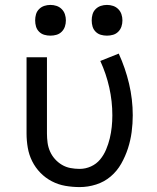

<svg xmlns="http://www.w3.org/2000/svg" viewBox="-20 -753 640 781"><path d="M304 8Q275 8 246 3Q217 -2 191 -15.5Q165 -29 144.5 -50Q124 -71 111 -97Q98 -123 93 -152Q88 -181 88 -210V-520H171V-210Q171 -191 173.5 -172.5Q176 -154 183.5 -137Q191 -120 203.5 -106Q216 -92 232 -82.5Q248 -73 266.5 -69.5Q285 -66 304 -66Q328 -66 350 -76Q372 -86 387 -104Q402 -122 411.5 -144.5Q421 -167 426.5 -190Q432 -213 434.5 -236.5Q437 -260 437 -284Q437 -341 424.5 -397Q412 -453 388 -505L463 -535Q490 -476 505 -412.5Q520 -349 520 -284Q520 -250 515.5 -216Q511 -182 500.5 -149.5Q490 -117 473 -87Q456 -57 430 -35Q404 -13 371 -2.5Q338 8 304 8ZM415 -608Q402 -608 390 -611.5Q378 -615 369 -624Q360 -633 356.5 -645Q353 -657 353 -670Q353 -683 356.5 -695Q360 -707 369 -716Q378 -725 390 -729Q402 -733 415 -733Q428 -733 440 -729Q452 -725 461 -716Q470 -707 474 -695Q478 -683 478 -670Q478 -657 474 -645Q470 -633 461 -624Q452 -615 440 -611.5Q428 -608 415 -608ZM185 -608Q172 -608 160 -611.5Q148 -615 139 -624Q130 -633 126.5 -645Q123 -657 123 -670Q123 -683 126.5 -695Q130 -707 139 -716Q148 -725 160 -729Q172 -733 185 -733Q198 -733 210 -729Q222 -725 231 -716Q240 -707 244 -695Q248 -683 248 -670Q248 -657 244 -645Q240 -633 231 -624Q222 -615 210 -611.5Q198 -608 185 -608Z"/></svg>

Font: Iosevka Extended
Style: Regular
Weight: 400
Width: 7
Monospace: yes
Designer: Belleve Invis
Foundry: Belleve Invis
Version: Version 32.5.0; ttfautohint (v1.8.4)